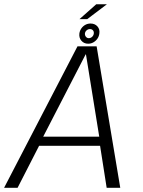

<svg xmlns="http://www.w3.org/2000/svg" viewBox="-40 -898 684 918"><path d="M-20.5 0H44L147 -201H438.5L470 0H535L422 -676.5H330.5ZM166.5 -244.5 369.5 -638H371L434.5 -244.5ZM381.5 -689Q395.5 -689 407 -695.8Q418.5 -702.5 426 -713.5Q433.5 -724.5 435 -738Q438 -758 425.8 -771.8Q413.5 -785.5 393 -785.5Q379 -785.5 367.8 -779.2Q356.5 -773 349 -762.2Q341.5 -751.5 339.5 -738Q337 -717.5 349.2 -703.2Q361.5 -689 381.5 -689ZM384.5 -715.5Q376.5 -715.5 371 -722Q365.5 -728.5 366 -738Q367.5 -747.5 374.5 -753.2Q381.5 -759 390 -759Q399 -759 404.2 -753.2Q409.5 -747.5 408.5 -738Q407.5 -728.5 400.5 -722Q393.5 -715.5 384.5 -715.5ZM340 -806.5H377L471 -877.5H420Z"/></svg>

Font: Anybody Thin Light
Style: Italic
Weight: 300
Italic angle: -10°
Version: Version 1.113;gftools[0.9.25]